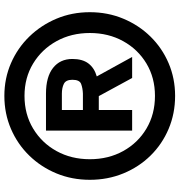

<svg xmlns="http://www.w3.org/2000/svg" viewBox="8 -780 803 858"><g transform="rotate(-90 409.0 -350.5)"><path d="M35 -350Q35 -430 63.5 -499Q92 -568 143 -620.5Q194 -673 262.5 -702.5Q331 -732 410 -732Q488 -732 556 -702.5Q624 -673 675 -620.5Q726 -568 755 -499Q784 -430 784 -350Q784 -270 755 -200.5Q726 -131 675 -79Q624 -27 556 2Q488 31 410 31Q331 31 262.5 2Q194 -27 143 -79Q92 -131 63.5 -200.5Q35 -270 35 -350ZM691 -350Q691 -433 654.5 -499Q618 -565 554.5 -603.5Q491 -642 410 -642Q328 -642 264 -603.5Q200 -565 163.5 -499Q127 -433 127 -350Q127 -267 163.5 -201Q200 -135 264 -97Q328 -59 410 -59Q491 -59 554.5 -97Q618 -135 654.5 -201Q691 -267 691 -350ZM255 -546H420Q495 -546 535 -514.5Q575 -483 575 -428Q575 -383 555 -356.5Q535 -330 497 -319L584 -161H490L409 -310H347V-161H255ZM420 -475H347V-381H420Q445 -382 463.5 -389Q482 -396 482 -428Q482 -457 464 -466Q446 -475 420 -475Z"/></g></svg>

Font: Haskoy SemiBold
Style: Regular
Weight: 600
Designer: Ertekin Erdin
Foundry: Ertekin Erdin
Version: Version 1.500; ttfautohint (v1.8.3)